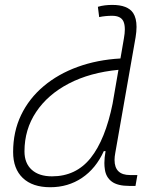

<svg xmlns="http://www.w3.org/2000/svg" viewBox="-20 -763 626 793"><path d="M187.5 10.3Q114.3 10.3 74.2 -27.8Q34.2 -65.9 34.2 -135.3Q34.2 -219.2 67.1 -287.8Q100.1 -356.4 160.2 -407Q220.2 -457.5 301 -486.8Q381.8 -516.1 477.5 -521.5L491.7 -604Q495.6 -625.5 495.6 -641.6Q495.6 -662.1 489.7 -674.8Q479 -697.8 442.9 -697.8Q429.7 -697.8 416.3 -696.5Q402.8 -695.3 389.6 -692.4L384.3 -734.9Q398.9 -739.3 413.8 -741Q428.7 -742.7 443.8 -742.7Q507.3 -742.7 529.8 -709.5Q543.9 -688 543.9 -651.9Q543.9 -632.3 540 -608.9L456.1 -131.3Q453.1 -115.7 453.1 -102.5Q453.1 -40 517.1 -40H547.4L539.6 4.9H514.6Q465.3 4.9 441.4 -13.2Q417.5 -31.2 413.1 -63.5Q411.1 -75.7 411.1 -89.8Q411.1 -112.3 416 -138.7H408.7Q376 -66.9 318.6 -28.3Q261.2 10.3 187.5 10.3ZM445.3 -335.9V-336.4L469.2 -474.6Q351.6 -463.4 264.4 -418Q177.2 -372.6 129.2 -300.5Q81.1 -228.5 81.1 -137.7Q81.1 -88.9 111.1 -61.8Q141.1 -34.7 194.8 -34.7Q293.9 -34.7 354.5 -110.6Q415 -186.5 445.3 -335.9Z"/></svg>

Font: CaskaydiaCove NFP ExtraLight
Style: Italic
Weight: 200
Italic angle: -10°
Designer: Aaron Bell
Foundry: Saja Typeworks
Version: Version 2111.001; VTT 6.35;Nerd Fonts 3.1.1